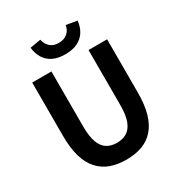

<svg xmlns="http://www.w3.org/2000/svg" viewBox="-221 -1109 1189 1272"><g transform="rotate(-30 374.0 -473.0)"><path d="M376 14Q307 14 254 -5.5Q201 -25 163.5 -67Q126 -109 107 -175Q88 -241 88 -333V-741H235V-320Q235 -243 252 -198Q269 -153 300.5 -133.5Q332 -114 376 -114Q420 -114 452 -133.5Q484 -153 501.5 -198Q519 -243 519 -320V-741H661V-333Q661 -241 642 -175Q623 -109 586 -67Q549 -25 496 -5.5Q443 14 376 14ZM373 -793Q318 -793 280 -811.5Q242 -830 220.5 -864.5Q199 -899 194 -946L276 -960Q284 -924 308 -902Q332 -880 373 -880Q414 -880 439.5 -902Q465 -924 471 -960L554 -946Q549 -899 527 -864.5Q505 -830 467 -811.5Q429 -793 373 -793Z"/></g></svg>

Font: Noto Sans SC
Style: Bold
Weight: 700
Designer: Ryoko NISHIZUKA  (kana, bopomofo & ideographs); Paul D. Hunt (Latin, Greek & Cyrillic); Sandoll Communications , Soo-you
Foundry: Adobe
Version: Version 2.004-H2;hotconv 1.0.118;makeotfexe 2.5.65603